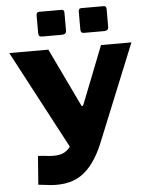

<svg xmlns="http://www.w3.org/2000/svg" viewBox="-62 -1004 815 1057"><g transform="rotate(-5 345.5 -475.5)"><path d="M333 -937V-840Q333 -827 326.5 -822Q320 -817 306 -817H199Q187 -817 183 -822Q179 -827 179 -838V-935Q179 -954 194 -954H318Q333 -954 333 -937ZM566 -937V-840Q566 -827 560 -822Q554 -817 540 -817H432Q420 -817 416 -822Q412 -827 412 -838V-935Q412 -954 427 -954H551Q566 -954 566 -937ZM107 -6 119 -164 150 -162Q204 -154 236 -160Q268 -166 289 -188.5Q310 -211 325 -251L518 -742H686L468 -206Q417 -81 341.5 -32Q266 17 143 -2ZM314 -170 11 -742H227L380 -422Q386 -409 393 -424L440 -412Z"/></g></svg>

Font: Libre Franklin ExtraBold
Style: Regular
Weight: 800
Designer: Pablo Impallari, Rodrigo Fuenzalida, Nhung Nguyen
Foundry: Impallari Type
Version: Version 3.000